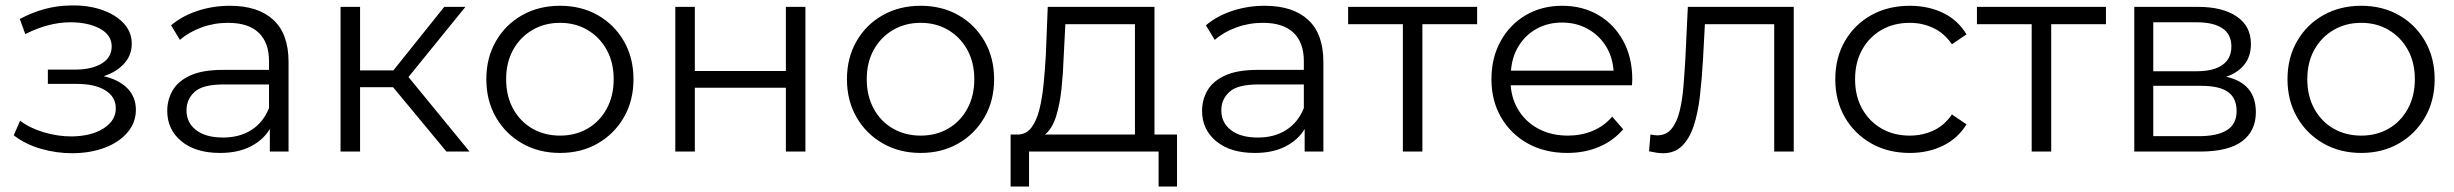

<svg xmlns="http://www.w3.org/2000/svg" viewBox="-20 -551 8922 698"><path d="M242 6Q185 6 129 -10Q73 -26 30 -59L53 -112Q91 -84 141 -69.5Q191 -55 240 -55Q313 -56 357 -84.5Q401 -113 401 -157Q401 -199 363 -222.5Q325 -246 259 -246H154V-298H254Q313 -298 349.5 -320Q386 -342 386 -382Q386 -424 343 -447Q300 -470 236 -470Q196 -470 154.5 -459Q113 -448 72 -427L52 -482Q142 -530 235 -531Q297 -533 348 -516Q399 -499 429 -467Q459 -435 459 -392Q459 -350 431 -319.5Q403 -289 357 -274Q413 -261 443.5 -229.5Q474 -198 474 -152Q474 -105 443 -69Q412 -33 359.5 -13.5Q307 6 242 6Z M961 0V-82Q937 -42 891 -18.5Q845 5 780 5Q691 5 639.5 -37.5Q588 -80 588 -148Q588 -188 607.5 -222Q627 -256 671.5 -276.5Q716 -297 791 -297H958V-329Q958 -396 920.5 -432Q883 -468 809 -468Q758 -468 712 -451Q666 -434 634 -406L602 -459Q642 -493 698 -511.5Q754 -530 816 -530Q918 -530 973.5 -479Q1029 -428 1029 -326V0ZM958 -158V-244H793Q717 -244 687.5 -217Q658 -190 658 -150Q658 -105 693 -78Q728 -51 791 -51Q851 -51 894 -78.5Q937 -106 958 -158Z M1603 0 1409 -234H1289V0H1218V-526H1289V-295H1410L1595 -526H1672L1465 -271L1687 0Z M2016 5Q1939 5 1878.5 -29.5Q1818 -64 1783 -124.5Q1748 -185 1748 -263Q1748 -341 1783 -401.5Q1818 -462 1878.5 -496Q1939 -530 2016 -530Q2093 -530 2153 -496Q2213 -462 2248 -401.5Q2283 -341 2283 -263Q2283 -185 2248 -124.5Q2213 -64 2153 -29.5Q2093 5 2016 5ZM2016 -58Q2072 -58 2116 -83.5Q2160 -109 2185.5 -155.5Q2211 -202 2211 -263Q2211 -324 2185.5 -370Q2160 -416 2116 -442Q2072 -468 2016 -468Q1960 -468 1915.5 -442Q1871 -416 1845.5 -370Q1820 -324 1820 -263Q1820 -202 1845.5 -155.5Q1871 -109 1915.5 -83.5Q1960 -58 2016 -58Z M2435 0V-526H2506V-293H2837V-526H2908V0H2837V-232H2506V0Z M3327 5Q3250 5 3189.5 -29.5Q3129 -64 3094 -124.5Q3059 -185 3059 -263Q3059 -341 3094 -401.5Q3129 -462 3189.5 -496Q3250 -530 3327 -530Q3404 -530 3464 -496Q3524 -462 3559 -401.5Q3594 -341 3594 -263Q3594 -185 3559 -124.5Q3524 -64 3464 -29.5Q3404 5 3327 5ZM3327 -58Q3383 -58 3427 -83.5Q3471 -109 3496.5 -155.5Q3522 -202 3522 -263Q3522 -324 3496.5 -370Q3471 -416 3427 -442Q3383 -468 3327 -468Q3271 -468 3226.5 -442Q3182 -416 3156.5 -370Q3131 -324 3131 -263Q3131 -202 3156.5 -155.5Q3182 -109 3226.5 -83.5Q3271 -58 3327 -58Z M3654 127V-62H3684Q3713 -64 3731 -89Q3749 -114 3759 -154.5Q3769 -195 3774 -246Q3779 -297 3782 -350L3789 -526H4177V-62H4259V127H4192V0H3721V127ZM4106 -62V-463H3853L3847 -346Q3845 -286 3839 -228.5Q3833 -171 3819 -127Q3805 -83 3779 -62Z M4723 0V-82Q4699 -42 4653 -18.5Q4607 5 4542 5Q4453 5 4401.5 -37.5Q4350 -80 4350 -148Q4350 -188 4369.5 -222Q4389 -256 4433.5 -276.5Q4478 -297 4553 -297H4720V-329Q4720 -396 4682.5 -432Q4645 -468 4571 -468Q4520 -468 4474 -451Q4428 -434 4396 -406L4364 -459Q4404 -493 4460 -511.5Q4516 -530 4578 -530Q4680 -530 4735.5 -479Q4791 -428 4791 -326V0ZM4720 -158V-244H4555Q4479 -244 4449.5 -217Q4420 -190 4420 -150Q4420 -105 4455 -78Q4490 -51 4553 -51Q4613 -51 4656 -78.5Q4699 -106 4720 -158Z M5080 0V-463H4881V-526H5350V-463H5151V0Z M5678 5Q5596 5 5534 -29.5Q5472 -64 5437 -124.5Q5402 -185 5402 -263Q5402 -341 5435.5 -401.5Q5469 -462 5527 -496Q5585 -530 5659 -530Q5733 -530 5790.5 -496.5Q5848 -463 5881 -402.5Q5914 -342 5914 -263Q5914 -258 5913.5 -252.5Q5913 -247 5913 -241H5472Q5476 -187 5503.5 -145.5Q5531 -104 5576.5 -81Q5622 -58 5680 -58Q5728 -58 5769.5 -75Q5811 -92 5841 -127L5881 -81Q5845 -39 5793 -17Q5741 5 5678 5ZM5473 -294H5846Q5842 -346 5817 -385Q5792 -424 5751 -446.5Q5710 -469 5659 -469Q5608 -469 5567.5 -447Q5527 -425 5502 -385.5Q5477 -346 5473 -294Z M6026 6Q6014 6 6001.5 4Q5989 2 5975 -1L5980 -62Q5995 -59 6005 -59Q6037 -59 6056.5 -82.5Q6076 -106 6086 -146.5Q6096 -187 6100 -236.5Q6104 -286 6107 -338L6116 -526H6501V0H6430V-463H6178L6171 -333Q6167 -264 6160 -202.5Q6153 -141 6137.5 -94Q6122 -47 6095 -20.5Q6068 6 6026 6Z M6923 5Q6844 5 6783 -29.5Q6722 -64 6687 -124.5Q6652 -185 6652 -263Q6652 -341 6687 -401.5Q6722 -462 6783 -496Q6844 -530 6923 -530Q6990 -530 7044 -504Q7098 -478 7129 -426L7076 -390Q7049 -430 7009 -449Q6969 -468 6923 -468Q6865 -468 6820.5 -442.5Q6776 -417 6750 -371Q6724 -325 6724 -263Q6724 -201 6750 -155Q6776 -109 6820.5 -83.5Q6865 -58 6923 -58Q6969 -58 7009 -76.5Q7049 -95 7076 -135L7129 -99Q7098 -48 7044 -21.5Q6990 5 6923 5Z M7366 0V-463H7167V-526H7636V-463H7437V0Z M7739 0V-526H7971Q8060 -526 8111.5 -491Q8163 -456 8163 -391Q8163 -346 8139 -316Q8115 -286 8073 -272Q8181 -248 8181 -143Q8181 -75 8131 -37.5Q8081 0 7978 0ZM7808 -56H7975Q8041 -56 8076 -78Q8111 -100 8111 -147Q8111 -194 8080 -216.5Q8049 -239 7982 -239H7808ZM7808 -292H7966Q8027 -292 8059.5 -315Q8092 -338 8092 -382Q8092 -426 8059.5 -448Q8027 -470 7966 -470H7808Z M8564 5Q8487 5 8426.5 -29.5Q8366 -64 8331 -124.5Q8296 -185 8296 -263Q8296 -341 8331 -401.5Q8366 -462 8426.5 -496Q8487 -530 8564 -530Q8641 -530 8701 -496Q8761 -462 8796 -401.5Q8831 -341 8831 -263Q8831 -185 8796 -124.5Q8761 -64 8701 -29.5Q8641 5 8564 5ZM8564 -58Q8620 -58 8664 -83.5Q8708 -109 8733.5 -155.5Q8759 -202 8759 -263Q8759 -324 8733.5 -370Q8708 -416 8664 -442Q8620 -468 8564 -468Q8508 -468 8463.5 -442Q8419 -416 8393.5 -370Q8368 -324 8368 -263Q8368 -202 8393.5 -155.5Q8419 -109 8463.5 -83.5Q8508 -58 8564 -58Z"/></svg>

Font: Montserrat
Style: Regular
Weight: 400
Designer: Julieta Ulanovsky
Foundry: Julieta Ulanovsky
Version: Version 9.000; ttfautohint (v1.8.4.7-5d5b)